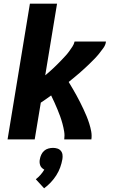

<svg xmlns="http://www.w3.org/2000/svg" viewBox="-20 -755 640 1040"><path d="M21 0 142 -735H289L225 -347Q237 -357 248.5 -367Q260 -377 271 -387.5Q282 -398 293 -409Q304 -420 314.5 -431Q325 -442 335.5 -453.5Q346 -465 355 -477.5Q364 -490 372.5 -503Q381 -516 384 -530H554Q552 -512 541 -496.5Q530 -481 518 -466Q506 -451 493 -437.5Q480 -424 466.5 -411Q453 -398 439 -385Q425 -372 410.5 -359.5Q396 -347 381.5 -335Q367 -323 352 -311Q363 -293 373.5 -275Q384 -257 394 -239Q404 -221 413.5 -202Q423 -183 432 -164Q441 -145 449 -125.5Q457 -106 463.5 -85.5Q470 -65 474 -43.5Q478 -22 475 0H328Q331 -22 327.5 -43Q324 -64 318.5 -84.5Q313 -105 306 -124.5Q299 -144 291 -163Q283 -182 274.5 -201Q266 -220 257 -238Q243 -228 229 -218Q215 -208 201 -199L168 0ZM219 265 174 216Q188 205 199.5 192Q211 179 220 164Q213 160 207 154.5Q201 149 198 141Q195 133 194.5 124.5Q194 116 196 107Q198 95 203.5 83Q209 71 219 62Q229 53 242 49.5Q255 46 267 46Q279 46 290.5 49.5Q302 53 309.5 62Q317 71 318.5 83Q320 95 318 107Q314 130 306 152Q298 174 285 194.5Q272 215 255 233Q238 251 219 265Z"/></svg>

Font: Iosevka Curly HvExObl
Style: Regular
Weight: 900
Width: 7
Italic angle: -9°
Monospace: yes
Designer: Belleve Invis
Foundry: Belleve Invis
Version: Version 11.1.0; ttfautohint (v1.8.3)